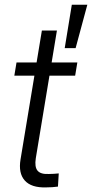

<svg xmlns="http://www.w3.org/2000/svg" viewBox="-20 -795 392 817"><path d="M309.1 -529.3 299.8 -473.1H41L50.3 -529.3ZM158.2 -665H222.2L132.3 -121.6Q126.5 -84.5 139.9 -68.6Q153.3 -52.7 189 -54.7Q197.8 -54.7 209 -55.4Q220.2 -56.2 230 -57.1L226.6 -1Q215.8 0.5 202.4 1.5Q189 2.4 176.3 2.4Q113.3 4.4 85.4 -26.9Q57.6 -58.1 67.4 -116.7ZM255.4 -590.3 285.6 -774.9H351.6L301.8 -590.3Z"/></svg>

Font: Inter 24pt Light
Style: Italic
Weight: 300
Italic angle: -9.3988°
Designer: Rasmus Andersson
Foundry: rsms
Version: Version 4.001;git-66647c0bb